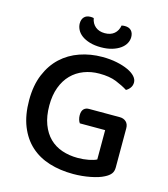

<svg xmlns="http://www.w3.org/2000/svg" viewBox="-120 -904 886 1012"><g transform="rotate(15 323.0 -398.0)"><path d="M582 -77Q582 -56 571.5 -42.5Q561 -29 539 -18Q513 -4 467 5Q421 14 373 14Q302 14 242.5 -4.5Q183 -23 140 -62Q97 -101 73 -161Q49 -221 49 -303Q49 -383 74 -443Q99 -503 141.5 -542.5Q184 -582 241.5 -602Q299 -622 364 -622Q407 -622 443 -614.5Q479 -607 505 -595Q531 -583 545 -567.5Q559 -552 559 -535Q559 -518 550 -505.5Q541 -493 528 -486Q501 -503 464 -518Q427 -533 371 -533Q326 -533 287 -518Q248 -503 219.5 -474Q191 -445 175 -402Q159 -359 159 -303Q159 -244 175.5 -200.5Q192 -157 220.5 -129Q249 -101 288.5 -87.5Q328 -74 374 -74Q406 -74 434 -79.5Q462 -85 477 -93V-253H339Q334 -259 330.5 -270.5Q327 -282 327 -294Q327 -317 337.5 -328Q348 -339 366 -339H534Q555 -339 568.5 -326.5Q582 -314 582 -291ZM342 -746Q374 -746 393.5 -762.5Q413 -779 418 -808Q423 -809 427 -809.5Q431 -810 436 -810Q459 -810 471 -797Q483 -784 483 -762Q483 -744 474 -727.5Q465 -711 447 -698Q429 -685 402.5 -677Q376 -669 342 -669Q307 -669 280.5 -677Q254 -685 236.5 -698Q219 -711 210.5 -728Q202 -745 202 -762Q202 -784 214 -797Q226 -810 249 -810Q254 -810 258 -809.5Q262 -809 266 -808Q271 -779 291 -762.5Q311 -746 342 -746Z"/></g></svg>

Font: Baloo 2 Medium
Style: Regular
Weight: 500
Designer: Sarang Kulkarni and Ek Type
Foundry: Ek Type
Version: Version 1.640;hotconv 1.0.111;makeotfexe 2.5.65597; ttfautoh